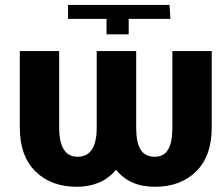

<svg xmlns="http://www.w3.org/2000/svg" viewBox="-20 -731 890 762"><path d="M402.8 -594.7V-656.2H250V-711.4H652.8L656.2 -656.2H490.7V-594.7ZM285.2 10.3Q182.6 10.3 120.6 -50.8Q58.6 -111.8 58.6 -224.6V-528.3H214.8V-224.6Q214.8 -108.9 288.1 -108.9Q363.8 -108.9 363.8 -224.6V-528.3H520.5V-224.6Q520.5 -164.6 538.3 -136.7Q556.2 -108.9 593.8 -108.9Q629.9 -108.9 647 -137Q664.1 -165 664.1 -224.6V-528.3H820.3V-224.6Q820.3 -111.8 758.5 -50.8Q696.8 10.3 594.7 10.3Q494.1 10.3 440.4 -57.6Q413.6 -23.9 373.8 -6.8Q334 10.3 285.2 10.3Z"/></svg>

Font: Roboto Slab ExtraBold
Style: Regular
Weight: 800
Designer: Google
Version: Version 2.001; ttfautohint (v1.8.3)